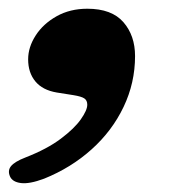

<svg xmlns="http://www.w3.org/2000/svg" viewBox="-38 -216 395 440"><path d="M92 -4Q59.5 -9.5 43 -29.5Q26.5 -49.5 26.5 -80Q26.5 -108 43.8 -134.8Q61 -161.5 91.8 -178.8Q122.5 -196 162 -196Q218 -196 244.8 -165.2Q271.5 -134.5 271.5 -87.5Q271.5 -26 245.2 29Q219 84 172 126.2Q125 168.5 63 193.5Q29.5 206 10 203.5Q-9.5 201 -15 188.5Q-21 175 -12.8 164.8Q-4.5 154.5 20 145Q70 125.5 101.2 102Q132.5 78.5 147.2 57.5Q162 36.5 162 24Q162 14 155.2 9.5Q148.5 5 130 2Z"/></svg>

Font: Fraunces
Style: Italic
Weight: 900
Italic angle: -16°
Version: Version 1.000;[0bf87f6ff]